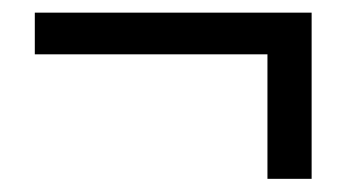

<svg xmlns="http://www.w3.org/2000/svg" viewBox="-20 -382 540 299"><path d="M396.5 -103.5V-297.4H34.2V-362.3H465.3V-103.5Z"/></svg>

Font: Varta Light Medium
Style: Regular
Weight: 500
Version: Version 1.004